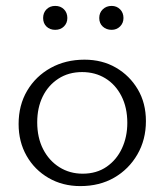

<svg xmlns="http://www.w3.org/2000/svg" viewBox="-20 -622 557 650"><path d="M252 8Q192 8 144.5 -19.5Q97 -47 70 -94.5Q43 -142 43 -202Q43 -266 72 -315Q101 -364 151.5 -392Q202 -420 266 -420Q326 -420 372.5 -393Q419 -366 446.5 -319.5Q474 -273 474 -212Q474 -149 445 -99Q416 -49 366.5 -20.5Q317 8 252 8ZM260 -34Q307 -34 341 -57.5Q375 -81 393 -120Q411 -159 411 -206Q411 -258 391 -297Q371 -336 336.5 -357Q302 -378 258 -378Q212 -378 177.5 -355.5Q143 -333 124.5 -295Q106 -257 106 -208Q106 -156 126 -117Q146 -78 181 -56Q216 -34 260 -34ZM167 -521Q149 -521 137.5 -532Q126 -543 126 -561Q126 -579 137.5 -590.5Q149 -602 167 -602Q185 -602 196.5 -590.5Q208 -579 208 -561Q208 -544 196.5 -532.5Q185 -521 167 -521ZM358 -521Q340 -521 328 -532Q316 -543 316 -561Q316 -579 328 -590.5Q340 -602 358 -602Q375 -602 386.5 -590.5Q398 -579 398 -561Q398 -544 386.5 -532.5Q375 -521 358 -521Z"/></svg>

Font: Ysabeau Office Light
Style: Regular
Weight: 300
Designer: Christian Thalmann (Catharsis Fonts)
Version: Version 2.001;gftools[0.9.30]; featfreeze: tnum,lnum,ss02